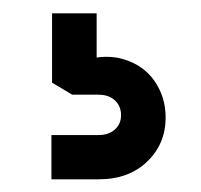

<svg xmlns="http://www.w3.org/2000/svg" viewBox="-20 -40 309 295"><path d="M59 235.5V167.5H131.5Q147 167.5 156.5 159Q166 150.5 166 137Q166 123 156.5 114.2Q147 105.5 131.5 105.5H91L60 87V-19.5H128.5V69.5L93 57.5Q136.5 41.5 168.2 50.5Q200 59.5 217.2 84.2Q234.5 109 234.5 140.5Q234.5 181 206.2 208.2Q178 235.5 131.5 235.5Z"/></svg>

Font: Mohave Medium
Style: Regular
Weight: 500
Designer: Gumpita Rahayu
Foundry: Tokotype
Version: Version 2.003